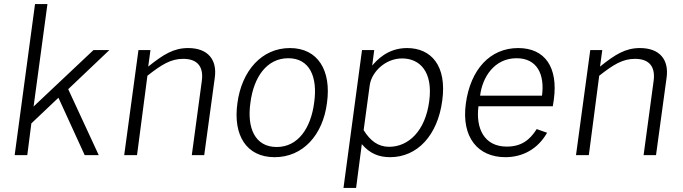

<svg xmlns="http://www.w3.org/2000/svg" viewBox="-20 -762 3355 943"><path d="M465 0 315 -324 517 -516H439L145 -239L213 -742H152L52 0H114L134 -156L267 -282L396 0Z M590 0H653L704 -390C774 -445 819 -473 880 -473C952 -473 981 -432 971 -363L922 0H983L1035 -381C1047 -468 1002 -526 904 -526C833 -526 783 -495 708 -435L719 -516H660Z M1329 10C1468 10 1566 -99 1586 -257C1608 -415 1542 -526 1404 -526C1266 -526 1167 -415 1146 -255C1124 -98 1190 10 1329 10ZM1339 -40C1232 -40 1192 -134 1210 -258C1226 -383 1290 -476 1396 -476C1501 -476 1541 -384 1523 -258C1507 -133 1444 -40 1339 -40Z M1667 161H1729L1757 -54C1797 -7 1842 10 1896 10C2029 10 2129 -96 2152 -267C2176 -440 2097 -526 1979 -526C1882 -526 1829 -464 1808 -440L1818 -516H1758ZM1891 -41C1837 -41 1798 -71 1766 -123L1796 -344C1805 -407 1871 -475 1955 -475C2040 -475 2108 -412 2088 -264C2069 -121 1988 -41 1891 -41Z M2330 -240H2695L2700 -272C2722 -431 2657 -526 2525 -526C2387 -526 2291 -421 2268 -254C2245 -87 2328 10 2462 10C2546 10 2621 -29 2667 -110L2616 -128C2582 -74 2540 -42 2469 -42C2357 -42 2316 -133 2330 -240ZM2338 -292C2349 -383 2408 -476 2517 -476C2618 -476 2656 -397 2642 -292Z M2809 0H2872L2923 -390C2993 -445 3038 -473 3099 -473C3171 -473 3200 -432 3190 -363L3141 0H3202L3254 -381C3266 -468 3221 -526 3123 -526C3052 -526 3002 -495 2927 -435L2938 -516H2879Z"/></svg>

Font: United Sans ExtraLight
Style: Italic
Weight: 200
Italic angle: -8°
Designer: Pablo Impallari, Rodrigo Fuenzalida (Modified by Dan O. Williams)
Version: Version 1.000;PS 001.000;hotconv 1.0.88;makeotf.lib2.5.64775